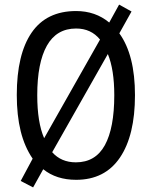

<svg xmlns="http://www.w3.org/2000/svg" viewBox="-20 -772 659 835"><path d="M567 -358Q567 -183 501.5 -86.5Q436 10 311 10Q225 10 168 -36L124 43L70 15L122 -82Q87 -133 70 -201.5Q53 -270 53 -359Q53 -536 117.5 -630Q182 -724 311 -724Q395 -724 455 -674L498 -752L552 -722L499 -627Q567 -533 567 -358ZM142 -358Q142 -240 172 -171L415 -600Q376 -648 311 -648Q226 -648 184 -573.5Q142 -499 142 -358ZM477 -358Q477 -469 449 -537L207 -110Q246 -66 310 -66Q395 -66 436 -140.5Q477 -215 477 -358Z"/></svg>

Font: Noto Sans Lao Condensed
Style: Regular
Weight: 400
Width: 3
Designer: Monotype Design Team
Foundry: Monotype Imaging Inc.
Version: Version 2.003; ttfautohint (v1.8.4.7-5d5b)